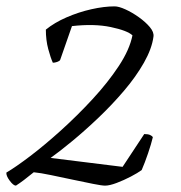

<svg xmlns="http://www.w3.org/2000/svg" viewBox="-23 -583 569 603"><path d="M27 0Q19 0 7.5 -15.5Q-4 -31 -3 -41Q26 -58 71.5 -92.5Q117 -127 168.5 -173.5Q220 -220 268 -272Q316 -324 350 -375.5Q384 -427 393 -472Q377 -487 325 -498Q273 -509 203 -501L166 -395Q164 -391 156.5 -388.5Q149 -386 143 -386Q136 -401 128.5 -429Q121 -457 121 -490Q148 -512 186 -528.5Q224 -545 264 -554Q304 -563 337 -563Q350 -563 371 -553.5Q392 -544 413 -529Q434 -514 447.5 -498Q461 -482 459 -468Q454 -430 429 -386Q404 -342 366.5 -298Q329 -254 286.5 -213.5Q244 -173 204 -140Q164 -107 136 -87L362 -59L430 -162Q442 -162 448.5 -159Q455 -156 457 -152Q452 -131 442 -101.5Q432 -72 422 -49Q410 -40 388 -28.5Q366 -17 343.5 -8.5Q321 0 307 0Q297 0 269.5 -5.5Q242 -11 206.5 -18.5Q171 -26 137.5 -33Q104 -40 83 -42Q66 -28 52 -17.5Q38 -7 27 0Z"/></svg>

Font: Texturina 72pt 72pt ExtraLight
Style: Italic
Weight: 200
Italic angle: -11°
Designer: Guillermo Torres Carreño
Foundry: Omnibus-Type
Version: Version 1.002; ttfautohint (v1.8.3)